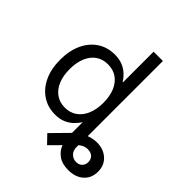

<svg xmlns="http://www.w3.org/2000/svg" viewBox="-249 -882 1241 1241"><g transform="rotate(45 371.5 -262.0)"><path d="M583 204.1Q527.8 204.1 494.4 180.9Q460.9 157.7 445.8 122.3Q430.7 86.9 430.7 49.8V-118.7H516.1V58.6Q516.1 94.2 536.1 112.8Q556.2 131.3 583 131.3Q608.4 131.3 623.8 115.5Q639.2 99.6 639.2 75.2Q639.2 53.7 626.7 38.6Q614.3 23.4 591.8 20Q575.2 17.1 560.1 20.5Q544.9 23.9 532 32Q519 40 507.3 51.8L373 187L318.8 130.4L431.2 16.1Q465.3 -18.6 507.6 -36.4Q549.8 -54.2 589.4 -54.2Q648.9 -54.2 688.2 -18.8Q727.5 16.6 727.5 75.2Q727.5 132.8 688.5 168.5Q649.4 204.1 583 204.1ZM269 10.7Q201.7 10.7 150.4 -23.7Q99.1 -58.1 70.6 -119.6Q42 -181.2 42 -263.7Q42 -346.7 70.6 -408.2Q99.1 -469.7 150.4 -503.7Q201.7 -537.6 269 -537.6Q311.5 -537.6 342.3 -524.4Q373 -511.2 394.5 -490.7Q416 -470.2 429.2 -447.8H432.6V-727.5H517.6V0H435.1V-81.1H430.2Q416 -57.6 394 -36.6Q372.1 -15.6 341.6 -2.4Q311 10.7 269 10.7ZM281.7 -65.9Q330.6 -65.9 365.2 -90.8Q399.9 -115.7 418.5 -160.4Q437 -205.1 437 -264.2Q437 -323.7 418.7 -367.9Q400.4 -412.1 365.7 -436.8Q331.1 -461.4 281.7 -461.4Q234.4 -461.4 200 -437.3Q165.5 -413.1 147 -368.9Q128.4 -324.7 128.4 -264.2Q128.4 -204.1 147 -159.4Q165.5 -114.7 200.2 -90.3Q234.9 -65.9 281.7 -65.9Z"/></g></svg>

Font: Inter 24pt
Style: Regular
Weight: 400
Designer: Rasmus Andersson
Foundry: rsms
Version: Version 4.001;git-66647c0bb